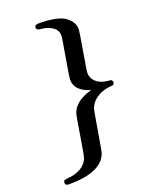

<svg xmlns="http://www.w3.org/2000/svg" viewBox="-179 -844 934 1188"><g transform="rotate(-20 287.5 -250.0)"><path d="M40 232.9Q40 220.7 46.6 216.8Q53.2 212.9 73 211.4Q92.8 210 106 207Q181.2 189 205.1 132.8Q211.9 116.7 231.4 -8.1Q251 -132.8 256.8 -149.9Q261.7 -163.1 268.8 -174.1Q275.9 -185.1 284.4 -194.1Q293 -203.1 302.5 -210.4Q312 -217.8 322.5 -223.4Q333 -229 341.6 -233.4Q350.1 -237.8 359.6 -241Q369.1 -244.1 375 -246.1Q380.9 -248 387.2 -250L393.1 -251Q291 -279.8 291 -356.9Q291 -371.1 312.5 -493.7Q334 -616.2 334 -630.9Q334 -668 302 -689Q270 -710 226.1 -712.9Q200.2 -714.8 200.2 -730Q200.2 -750 225.1 -750Q351.1 -750 399.7 -715.1Q448.2 -680.2 448.2 -632.8Q448.2 -616.7 427 -494.4Q405.8 -372.1 405.8 -356.9Q405.8 -323.7 432.9 -298.8Q460 -273.9 507.8 -269Q508.8 -269 512.9 -268.6Q517.1 -268.1 519 -268.1Q521 -268.1 524.4 -267.6Q527.8 -267.1 530 -265.6Q532.2 -264.2 534.2 -262Q536.1 -259.8 537.1 -257.3Q538.1 -254.9 538.1 -251Q538.1 -245.1 536.1 -241Q534.2 -236.8 529.1 -234.9Q523.9 -232.9 520.5 -232.4Q517.1 -231.9 508.5 -231.4Q500 -231 496.1 -230Q454.1 -224.1 418.5 -200Q382.8 -175.8 370.1 -140.1Q365.2 -127 344.7 -1Q324.2 125 317.9 142.1Q276.9 250 64 250Q40 250 40 232.9Z"/></g></svg>

Font: CMU Serif Extra
Style: BoldSlanted
Weight: 700
Italic angle: -9.46001°
Version: Version 0.7.0